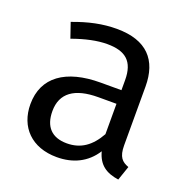

<svg xmlns="http://www.w3.org/2000/svg" viewBox="-110 -688 799 808"><g transform="rotate(20 290.0 -284.0)"><path d="M476 -131V-394C476 -512 415 -581 280 -581C217 -581 156 -568 87 -542L110 -475C168 -496 220 -507 264 -507C346 -507 386 -474 386 -390V-345H293C137 -345 46 -280 46 -159C46 -57 113 13 226 13C297 13 357 -14 396 -75C411 -18 447 5 502 13L524 -51C494 -62 476 -78 476 -131ZM246 -56C178 -56 143 -94 143 -163C143 -244 199 -284 305 -284H386V-148C352 -87 308 -56 246 -56Z"/></g></svg>

Font: Glow Sans SC Normal Book
Style: Regular
Weight: 500
Designer: Ryoko NISHIZUKA (kana, bopomofo & ideographs); Paul D. Hunt (Latin, Greek & Cyrillic); Sandoll Communications, Soo-young
Version: Version 0.93